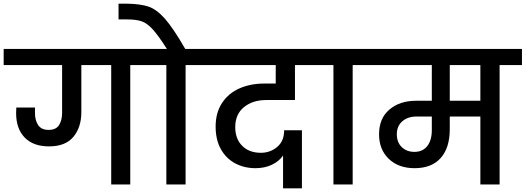

<svg xmlns="http://www.w3.org/2000/svg" viewBox="-44 -1007 2869 1048"><path d="M789 -740V-652H667V0H563V-652H400V-395Q400 -312 356.5 -260Q313 -208 224 -208Q137 -208 90.5 -256.5Q44 -305 44 -389Q44 -410 45 -420H147V-389Q147 -350 164.5 -324Q182 -298 221 -298Q262 -298 278.5 -324.5Q295 -351 295 -391V-652H-24V-740Z M1091 -740V-652H969V0H864V-652H742V-740H867Q819 -815 788.5 -848Q758 -881 728.5 -891Q699 -901 648 -901H603V-987H646Q722 -986 766.5 -971Q811 -956 856.5 -904.5Q902 -853 967 -740Z M1240 -313Q1240 -249 1278 -211Q1316 -173 1380 -173Q1431 -173 1469 -205Q1507 -237 1507 -296H1604V21H1501V-158Q1479 -126 1439.5 -107.5Q1400 -89 1351 -89Q1289 -89 1239.5 -115.5Q1190 -142 1161.5 -193Q1133 -244 1133 -316Q1133 -392 1168 -445Q1203 -498 1263 -524.5Q1323 -551 1399 -551H1461V-652H1044V-740H1702L1701 -652H1566V-461H1409Q1335 -461 1287.5 -422Q1240 -383 1240 -313Z M1776 0V-652H1654V-740H2003V-652H1881V0Z M2805 -652H2683V0H2578V-371H2411V-302Q2411 -200 2361.5 -144.5Q2312 -89 2219 -89Q2131 -89 2078 -140Q2025 -191 2025 -274Q2025 -361 2081.5 -409Q2138 -457 2227 -457H2313V-652H1955V-740H2805ZM2578 -652H2411V-457H2578ZM2313 -371H2230Q2182 -371 2152 -345Q2122 -319 2122 -274Q2122 -230 2149 -204Q2176 -178 2218 -178Q2263 -178 2288 -209.5Q2313 -241 2313 -297Z"/></svg>

Font: Poppins Medium A&M
Style: Regular
Weight: 500
Designer: Ninad Kale (Devanagari), Jonny Pinhorn (Latin)
Foundry: Indian Type Foundry
Version: 4.004